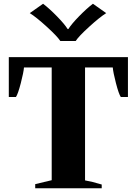

<svg xmlns="http://www.w3.org/2000/svg" viewBox="-20 -1005 731 1025"><path d="M139 -935 210 -985Q244 -959 284.5 -917.5Q325 -876 341 -850H345Q362 -877 402 -918Q442 -959 476 -985L547 -935Q512 -913 456 -862Q400 -811 384 -786H302Q286 -811 230 -862Q174 -913 139 -935ZM168 -22Q194 -29 256 -43V-645H108Q106 -619 91 -561Q76 -503 65 -487H27V-700H663V-487H625Q614 -503 599 -561Q584 -619 582 -645H434V-42Q470 -36 523 -20V0H168Z"/></svg>

Font: Trirong ExtraBold
Style: Regular
Weight: 800
Designer: Katatrad Team
Foundry: CadsonDemak
Version: Version 1.001